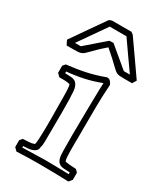

<svg xmlns="http://www.w3.org/2000/svg" viewBox="-194 -795 746 881"><g transform="rotate(30 178.5 -355.0)"><path d="M127.4 -725.1H231.4Q233.9 -722.7 236.8 -720.9Q239.7 -719.2 242.7 -716.8Q273.4 -673.3 303.5 -630.1Q333.5 -586.9 364.3 -543Q360.8 -537.6 357.9 -532.5Q355 -527.3 351.6 -522H309.1Q294.9 -522 286.1 -522.7Q277.3 -523.4 270.8 -526.6Q264.2 -529.8 257.6 -535.4Q251 -541 240.7 -551Q230.5 -561 215.1 -575.4Q199.7 -589.8 175.3 -610.4Q151.4 -589.8 136.5 -575.2Q121.6 -560.5 111.8 -550.5Q102.1 -540.5 95.7 -534.9Q89.4 -529.3 82.3 -526.4Q75.2 -523.4 65.7 -522.7Q56.2 -522 40.5 -522H4.9Q2 -527.8 -1 -533.9Q-3.9 -540 -6.8 -545.9Q23.9 -589.8 53.7 -633.1Q83.5 -676.3 114.3 -719.7ZM138.2 -703.1Q111.8 -665 85.2 -627.2Q58.6 -589.4 32.2 -551.3H63Q88.4 -573.2 113.5 -595Q138.7 -616.7 164.1 -638.7Q169.4 -639.2 174.8 -639.4Q180.2 -639.6 185.5 -639.6Q211.9 -617.7 238.3 -595.5Q264.6 -573.2 291 -551.3H323.2Q297.4 -587.9 272.2 -623.5Q247.1 -659.2 221.7 -695.8H126ZM33.7 -0.5V-36.6Q36.6 -40.5 39.6 -43.7Q42.5 -46.9 45.4 -50.3Q59.6 -51.3 75.4 -51.8Q91.3 -52.2 105 -57.6L106.4 -62Q106.9 -63.5 107.4 -64.5Q107.4 -63.5 106.7 -60.8Q106 -58.1 105 -58.1Q106.4 -58.1 107.4 -65.7Q108.4 -73.2 109.1 -85.7Q109.9 -98.1 110.4 -113.8Q110.8 -129.4 111.1 -145.5Q111.3 -161.6 111.3 -176.5Q111.3 -191.4 111.3 -202.1Q111.3 -229.5 110.8 -255.1Q110.4 -280.8 110.4 -309.1Q110.4 -318.4 110.1 -328.4Q109.9 -338.4 109.4 -347.7Q108.9 -356.9 107.9 -364.3Q106.9 -371.6 105 -375Q91.3 -378.4 77.1 -378.7Q63 -378.9 48.8 -378.9L33.7 -394V-431.2Q36.6 -435.1 39.6 -438.2Q42.5 -441.4 45.4 -444.8Q71.3 -447.8 95.7 -451.4Q120.1 -455.1 143.8 -460.2Q167.5 -465.3 190.9 -472.2Q214.4 -479 238.8 -488.3Q251.5 -488.3 257.3 -481.4Q263.2 -474.6 267.6 -464.8Q263.7 -405.8 262.9 -348.6Q262.2 -291.5 262.2 -232.9Q262.2 -217.8 262.2 -205.8Q262.2 -193.8 262 -181.2Q261.7 -168.5 261.7 -152.8Q261.7 -137.2 261.7 -115.2Q261.7 -98.6 262.7 -82.8Q263.7 -66.9 267.1 -58.6Q268.1 -58.6 268.1 -58.1Q282.2 -55.2 296.6 -54.4Q311 -53.7 325.2 -52.7Q331.1 -45.9 337.9 -40V-2Q334 2.4 330.8 6.6Q327.6 10.7 323.7 14.6Q286.1 13.7 248.5 12.7Q210.9 11.7 172.9 11.7Q111.3 11.7 48.8 14.6ZM181.6 -17.6Q213.9 -17.6 245.4 -16.8Q276.9 -16.1 308.6 -15.1V-24.4Q290 -25.4 275.9 -26.4Q261.7 -27.3 252.2 -33.9Q242.7 -40.5 238 -54.9Q233.4 -69.3 233.4 -97.2Q233.4 -117.2 233.2 -136.7Q232.9 -156.2 232.9 -175.8Q232.9 -181.6 233.2 -202.1Q233.4 -222.7 233.6 -250.7Q233.9 -278.8 234.4 -311Q234.9 -343.3 235.4 -372.6Q235.8 -401.9 236.6 -424.8Q237.3 -447.8 237.8 -457Q195.3 -440.4 151.9 -430.9Q108.4 -421.4 63 -417.5V-408.2Q80.1 -407.7 94 -407Q107.9 -406.2 117.7 -399.7Q127.4 -393.1 132.8 -377.9Q138.2 -362.8 138.2 -333Q138.2 -329.6 138.7 -326.2Q139.2 -322.8 139.2 -318.8Q139.2 -319.8 139.4 -311Q139.6 -302.2 139.6 -290Q139.6 -277.8 139.9 -264.9Q140.1 -252 140.1 -243.7Q140.1 -205.6 139.6 -168.5Q139.2 -131.3 139.2 -93.8Q139.2 -84.5 138.4 -75.2Q137.7 -65.9 134.8 -58.1Q134.3 -44.9 126.5 -38.1Q118.7 -31.2 107.7 -27.8Q96.7 -24.4 84.5 -23.9Q72.3 -23.4 63 -22.5V-14.6Z"/></g></svg>

Font: XB Kayhan Pook
Style: Regular
Weight: 700
Designer: Behnam
Foundry: Irmug
Version: Version 7.300 2009